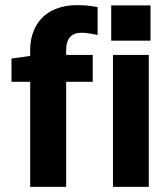

<svg xmlns="http://www.w3.org/2000/svg" viewBox="-20 -731 654 751"><path d="M98.1 -512.2V-537.1Q98.1 -573.2 109.4 -604.2Q120.6 -635.3 142.6 -659.2Q164.6 -683.1 200.2 -697Q235.8 -710.9 280.8 -710.9Q326.7 -710.9 361.8 -703.1V-594.2Q320.3 -603 299.8 -603Q238.8 -603 238.8 -535.2V-516.1H342.8V-411.1H238.8V0H98.1V-411.1H24.9V-502ZM421.9 0V-516.1H562V0ZM415 -571.8V-710H568.8V-571.8Z"/></svg>

Font: LT Superior
Style: Bold
Weight: 400
Designer: Daniel Lyons
Foundry: LyonsType
Version: Version 1.000